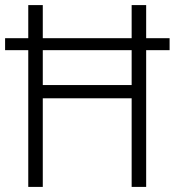

<svg xmlns="http://www.w3.org/2000/svg" viewBox="-20 -734 686 754"><path d="M91 0H148V-348H497V0H554V-537H646V-584H554V-714H497V-584H148V-714H91V-584H0V-537H91ZM148 -400V-537H497V-400Z"/></svg>

Font: Noto Sans Ethiopic SemiCondensed Light
Style: Regular
Weight: 300
Width: 4
Designer: Monotype Design Team
Foundry: Monotype Imaging Inc.
Version: Version 2.102